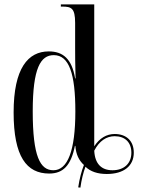

<svg xmlns="http://www.w3.org/2000/svg" viewBox="-20 -780 640 874"><path d="M336 73 346 74C351 38 359 6 369 -21C392 1 424 12 466 12C544 12 589 -25 589 -85C589 -138 556 -170 502 -170C465 -170 433 -151 409 -114V-760H257V-750H263C304 -750 322 -744 322 -676V-563C322 -529 322 -492 324 -423H322C307 -513 266 -546 202 -546C108 -546 42 -470 42 -268C42 -67 101 10 204 10C267 10 303 -26 321 -116H323C326 -77 339 -50 362 -29C351 -1 342 33 336 73ZM223 -5C163 -5 129 -67 129 -273C129 -471 165 -529 225 -529C295 -529 323 -443 323 -273C323 -94 288 -5 223 -5ZM492 -5C442 -5 412 -34 409 -94C432 -139 465 -160 502 -160C549 -160 578 -132 578 -85C578 -36 545 -5 492 -5Z"/></svg>

Font: Noto Serif Display ExtraCondensed
Style: Regular
Weight: 400
Width: 2
Designer: Monotype Design Team
Foundry: Monotype Imaging Inc.
Version: Version 2.009